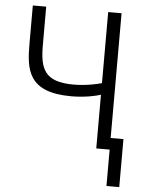

<svg xmlns="http://www.w3.org/2000/svg" viewBox="-59 -740 735 972"><g transform="rotate(5 308.5 -254.0)"><path d="M68 -693V-499C68 -367 81 -252 302 -252C373 -252 431 -266 451 -273V0H519V185H584V-59H519V-693H451V-332C436 -327 374 -312 308 -312C159 -312 136 -378 136 -499V-693Z"/></g></svg>

Font: Repo Light
Style: Regular
Weight: 300
Designer: Stefan Peev
Foundry: Context Ltd
Version: Version 001.502